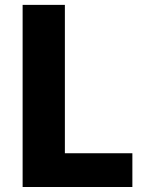

<svg xmlns="http://www.w3.org/2000/svg" viewBox="-20 -748 565 768"><path d="M509.5 -135V0H70.5V-728.5H239.5V-135Z"/></svg>

Font: Lato 2
Style: Regular
Weight: 900
Designer: Lukasz Dziedzic with Adam Twardoch and Botio Nikoltchev
Foundry: tyPoland Lukasz Dziedzic
Version: Version 2.015; 2015-08-06; http://www.latofonts.com/